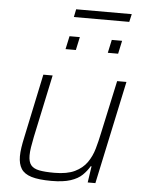

<svg xmlns="http://www.w3.org/2000/svg" viewBox="-58 -891 718 946"><g transform="rotate(5 301.5 -418.5)"><path d="M232 8Q169 8 133 -3Q97 -14 82 -38Q67 -62 67 -99Q67 -119 70.5 -142.5Q74 -166 80 -193L147 -510H193L127 -200Q121 -171 117.5 -148Q114 -125 114 -108Q114 -76 127 -60Q140 -44 168 -38.5Q196 -33 243 -33Q306 -33 344 -51.5Q382 -70 403.5 -100.5Q425 -131 436 -169.5Q447 -208 455 -247L512 -510H558L449 0H411L423 -81H419Q405 -57 384 -36.5Q363 -16 326.5 -4Q290 8 232 8ZM454 -645 468 -710H519L505 -645ZM245 -645 259 -710H310L296 -645ZM272 -806 280 -845H555L546 -806Z"/></g></svg>

Font: Saira Thin ExtraLight
Style: Italic
Weight: 250
Italic angle: -12°
Version: Version 1.101